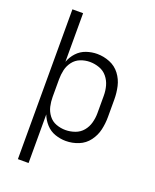

<svg xmlns="http://www.w3.org/2000/svg" viewBox="-169 -831 914 1132"><g transform="rotate(20 288.0 -265.0)"><path d="M85 205H152V-100Q164 -68 188 -41.5Q212 -15 245.5 -3.5Q279 8 313 8Q354 8 392.5 -7.5Q431 -23 456 -56.5Q481 -90 490 -129.5Q499 -169 499 -210V-320Q499 -361 490 -401Q481 -441 456 -474Q431 -507 392.5 -522.5Q354 -538 313 -538Q279 -538 245.5 -526.5Q212 -515 188 -489Q164 -463 152 -430V-735H85ZM289 -52Q259 -52 230.5 -62.5Q202 -73 183.5 -97.5Q165 -122 158.5 -151Q152 -180 152 -210V-320Q152 -350 158.5 -379Q165 -408 183.5 -432.5Q202 -457 230.5 -468Q259 -479 289 -479Q319 -479 348.5 -468.5Q378 -458 397.5 -434Q417 -410 425 -380.5Q433 -351 433 -320V-210Q433 -180 425 -150Q417 -120 397.5 -96.5Q378 -73 348.5 -62.5Q319 -52 289 -52Z"/></g></svg>

Font: Iosevka Sparkle Light
Style: Regular
Weight: 300
Designer: Belleve Invis
Foundry: Belleve Invis
Version: Version 4.5.0; ttfautohint (v1.8.3)